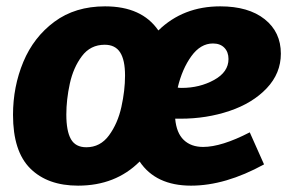

<svg xmlns="http://www.w3.org/2000/svg" viewBox="-20 -571 907 605"><path d="M549 -197H532Q536 -152 559 -130Q582 -108 620 -108Q678 -108 767 -154L812 -53Q690 14 582 14Q471 14 420 -62Q344 14 226 14Q130 14 75.5 -40Q21 -94 21 -209Q21 -298 53.5 -376Q86 -454 151.5 -502.5Q217 -551 311 -551Q427 -551 479 -475Q557 -551 674 -551Q763 -551 814 -510.5Q865 -470 865 -402Q865 -340 820.5 -293Q776 -246 703.5 -221.5Q631 -197 549 -197ZM540 -295Q544 -294 553 -294Q609 -294 654.5 -319Q700 -344 700 -385Q700 -407 687 -420.5Q674 -434 651 -434Q612 -434 583 -394Q554 -354 540 -295ZM374 -333Q374 -382 358.5 -406Q343 -430 310 -430Q265 -430 238 -394Q211 -358 200 -307.5Q189 -257 189 -210Q189 -158 203.5 -132.5Q218 -107 252 -107Q296 -107 323.5 -144.5Q351 -182 362.5 -234Q374 -286 374 -333Z"/></svg>

Font: Bitter Pro ExtraBold
Style: Italic
Weight: 800
Italic angle: -9°
Designer: Sol Matas, and Bitter project Authors
Foundry: Sol Matas
Version: Version 1.010